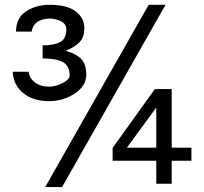

<svg xmlns="http://www.w3.org/2000/svg" viewBox="-20 -756 840 790"><path d="M767.6 -94.7V-148.4H686.5V-389.6H617.2L443.4 -147.5V-94.7H623V0H686.5V-94.7ZM661.1 -736.3H591.8L166 13.7H235.4ZM335 -449.2C335 -478.5 327.6 -500.3 313 -514.6C298.3 -529 277.3 -539.7 250 -546.9C277.3 -557.9 297 -570.5 309.1 -584.5C321.1 -598.5 327.1 -616.5 327.1 -638.7C327.1 -668 315.1 -691.6 291 -709.5C266.9 -727.4 231.8 -736.3 185.5 -736.3C147.1 -736.3 114.3 -727.2 86.9 -709C59.6 -690.8 45.9 -663.1 45.9 -626H110.4C114.9 -659.2 138.7 -677.1 181.6 -679.7C196 -680.3 211.4 -677.1 228 -669.9C244.6 -662.8 252.9 -651 252.9 -634.8C252.9 -609.4 244.5 -592.1 227.5 -583C210.6 -573.9 186.5 -569.3 155.3 -569.3V-515.6C192.4 -515.6 220.2 -510.6 238.8 -500.5C257.3 -490.4 266.6 -472 266.6 -445.3C266.6 -434.2 256.8 -423.8 237.3 -414.1C217.8 -404.3 199.9 -399.4 183.6 -399.4C158.9 -399.4 138.8 -405.3 123.5 -417C108.2 -428.7 99.6 -443.4 97.7 -460.9H32.2C34.2 -423.8 48.8 -394.4 76.2 -372.6C103.5 -350.7 138.7 -339.8 181.6 -339.8C220.7 -339.8 256 -350.3 287.6 -371.1C319.2 -391.9 335 -418 335 -449.2ZM623 -148.4H502L623 -313.5Z"/></svg>

Font: FreeUniversal
Style: Regular
Weight: 400
Version: Version 1.001